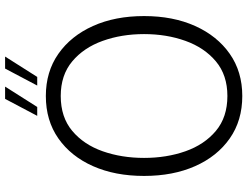

<svg xmlns="http://www.w3.org/2000/svg" viewBox="-126 -810 948 735"><g transform="rotate(-90 347.5 -442.0)"><path d="M348 12Q254 12 185.5 -36Q117 -84 79.5 -168.5Q42 -253 42 -364Q42 -475 79.5 -559.5Q117 -644 185.5 -692Q254 -740 348 -740Q441 -740 509.5 -692Q578 -644 616 -559.5Q654 -475 654 -364Q654 -253 616 -168.5Q578 -84 509.5 -36Q441 12 348 12ZM348 -45Q428 -45 480.5 -89Q533 -133 559 -205.5Q585 -278 585 -364Q585 -450 559 -522.5Q533 -595 480.5 -639Q428 -683 348 -683Q267 -683 214.5 -639Q162 -595 136.5 -522.5Q111 -450 111 -364Q111 -278 136.5 -205.5Q162 -133 214.5 -89Q267 -45 348 -45ZM272 -773 337 -896H384L306 -773ZM388 -773 453 -896H499L421 -773Z"/></g></svg>

Font: Murecho Light
Style: Regular
Weight: 300
Designer: Neil Summerour
Foundry: Positype
Version: Version 1.010; ttfautohint (v1.8.3)